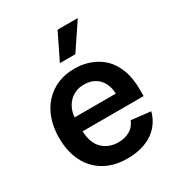

<svg xmlns="http://www.w3.org/2000/svg" viewBox="-185 -902 963 1035"><g transform="rotate(-30 296.5 -384.0)"><path d="M307.5 10.7Q245.4 11 196.2 -9.1Q147 -29.1 112.7 -65.9Q78.5 -102.6 60.4 -154.5Q42.3 -206.3 42.6 -269.5Q42.3 -333.1 60.7 -385.5Q79.2 -437.9 113.3 -475.1Q147.4 -512.4 195.1 -532.7Q242.9 -552.9 300.8 -552.6Q347.7 -552.6 392 -537.6Q436.4 -522.7 473.7 -489.3Q508.9 -456.3 529.5 -403.8Q550.1 -351.2 550.1 -277V-237.6H170.1Q172.6 -164.1 211.3 -126.4Q250.4 -89.5 309.3 -89.5Q347.3 -89.5 377.8 -105.8Q409.4 -122.5 424.7 -159.8L544.7 -146.3Q535.9 -111.5 516.3 -82.6Q496.8 -53.6 467 -32.8Q437.1 -12.1 397.2 -0.7Q357.2 10.7 307.5 10.7ZM426.8 -324.2Q426.1 -351.2 417.8 -374.6Q409.4 -398.1 393.8 -415.3Q378.2 -432.5 355.3 -442.5Q332.4 -452.4 302.6 -452.4Q271.3 -452.8 247.3 -441.8Q223.4 -430.8 206.9 -412.6Q190.3 -394.5 181.1 -371.3Q171.9 -348 170.5 -324.2ZM344.1 -617.2H247.9L327.1 -779.5H453.1Z"/></g></svg>

Font: Linik Sans SemiBold
Style: Regular
Weight: 600
Designer: Fonts by Rasmus Andersson / Changes by Cristiano Sobral with parts from Marc Monis
Foundry: rsms
Version: Version 3.020; ttfautohint (v1.6)